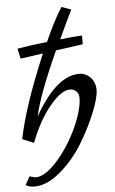

<svg xmlns="http://www.w3.org/2000/svg" viewBox="-62 -763 614 1024"><g transform="rotate(-5 245.5 -251.5)"><path d="M34.2 207 58.1 163.1Q87.9 170.9 90.8 170.9Q142.6 170.9 208.3 96.4Q273.9 22 317.4 -74Q360.8 -169.9 360.8 -231.9Q360.8 -252.9 347.4 -266.4Q334 -279.8 313 -279.8Q267.1 -279.8 205.6 -205.8Q144 -131.8 98.1 -13.2L37.1 -38.1Q72.3 -213.9 187 -483.9L65.9 -466.8L54.2 -521Q123 -533.2 213.9 -543Q265.6 -659.2 307.1 -722.2L357.9 -704.1Q319.8 -626 285.2 -550.8Q365.7 -560.1 402.8 -561V-514.2L257.8 -494.1Q152.8 -262.2 129.9 -151.9Q247.1 -358.9 370.1 -358.9Q404.3 -358.9 429.7 -332.5Q455.1 -306.2 455.1 -265.1Q455.1 -224.1 422.1 -143.1Q389.2 -62 339.1 19Q289.1 100.1 218 159.7Q147 219.2 82 219.2Q49.8 219.2 34.2 207Z"/></g></svg>

Font: Marck Script
Style: Regular
Weight: 400
Designer: Denis Masharov, Marck Fogel
Foundry: Denis Masharov
Version: Version 1.002